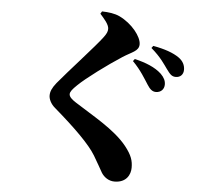

<svg xmlns="http://www.w3.org/2000/svg" viewBox="-59 -894 1119 1034"><g transform="rotate(5 500.0 -376.5)"><path d="M730 -458C745 -434 759 -423 777 -423C806 -423 822 -443 822 -467C822 -487 814 -504 795 -523C760 -556 708 -576 649 -590L640 -578C685 -533 711 -487 730 -458ZM826 -551C845 -525 855 -513 877 -513C902 -513 918 -530 918 -555C918 -580 907 -602 883 -619C852 -641 804 -658 742 -669L733 -657C787 -611 809 -574 826 -551ZM443 -817C465 -792 492 -763 492 -739C492 -724 486 -712 472 -693C437 -645 295 -491 240 -424C217 -395 209 -376 209 -354C209 -336 220 -310 244 -290C359 -191 440 -111 475 -53C501 -9 513 13 526 36C540 58 565 77 597 77C663 77 683 30 683 -5C683 -42 675 -71 637 -119C570 -203 445 -269 353 -329C333 -342 316 -356 316 -371C316 -384 327 -398 352 -422C395 -464 506 -546 582 -595C630 -626 668 -634 668 -671C668 -712 616 -779 547 -812C520 -825 486 -829 451 -830Z"/></g></svg>

Font: Noto Serif CJK HK Black
Style: Regular
Weight: 900
Designer: Ryoko NISHIZUKA 西塚涼子 (kana & ideographs); Frank Grießhammer (Latin, Greek & Cyrillic); Wenlong ZHANG 张文龙 (bopomofo); San
Foundry: Adobe
Version: Version 2.001;hotconv 1.1.0;makeotfexe 2.6.0